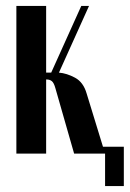

<svg xmlns="http://www.w3.org/2000/svg" viewBox="-20 -516 436 645"><path d="M166 -220Q161 -238 154 -243.5Q147 -249 137 -249H135V0H35V-496H135V-272H152L253 -496H279L178 -272Q204 -270 232 -255Q260 -240 271 -202L333 0H229ZM309 -23H396V109H333V0H309Z"/></svg>

Font: Moniqa Extra Bold Narrow Heading
Style: Regular
Weight: 800
Width: 4
Designer: Rajesh Rajput
Foundry: Rajesh Rajput
Version: Version 1.000;December 15, 2022;FontCreator 14.0.0.2794 32-b